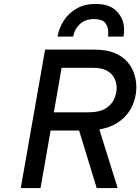

<svg xmlns="http://www.w3.org/2000/svg" viewBox="-20 -951 710 971"><path d="M85 0 208 -700H458.5Q516.5 -700 556.8 -684Q597 -668 622 -640.5Q647 -613 658.2 -579Q669.5 -545 669.5 -510Q669.5 -477 659.5 -443Q649.5 -409 627.2 -379Q605 -349 569.5 -327.2Q534 -305.5 482.5 -296.5L575 0H469L380 -291H236L185 0ZM252.5 -383H427Q483.5 -383 514.5 -402.8Q545.5 -422.5 557.8 -451.2Q570 -480 570 -507Q570 -532.5 558.5 -555.5Q547 -578.5 521.2 -593.2Q495.5 -608 452 -608H291.5ZM271 -766Q279 -811 303.5 -848.2Q328 -885.5 368.2 -908.2Q408.5 -931 463.5 -931Q536.5 -931 572 -892.5Q607.5 -854 607.5 -802Q607.5 -793 606.8 -784Q606 -775 604.5 -766H526Q527 -770.5 527.2 -775.2Q527.5 -780 527.5 -784Q527.5 -817 511.8 -835.8Q496 -854.5 454.5 -854.5Q411 -854.5 384 -829.2Q357 -804 350 -766Z"/></svg>

Font: Overpass Medium
Style: Italic
Weight: 500
Italic angle: -10°
Designer: Delve Withrington, Dave Bailey, Thomas Jockin
Foundry: Delve Fonts LLC
Version: Version 4.000